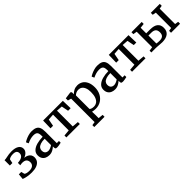

<svg xmlns="http://www.w3.org/2000/svg" viewBox="332 -2041 3755 3755"><g transform="rotate(-45 2209.0 -164.0)"><path d="M125.5 -147 142.6 -78.6Q154.8 -64.5 186 -56.9Q217.3 -49.3 251 -49.3Q319.3 -49.3 352.5 -77.6Q385.7 -106 385.7 -153.3Q385.7 -204.1 357.2 -232.4Q328.6 -260.7 258.8 -260.3Q249 -259.3 231.2 -256.8Q213.4 -254.4 203.6 -252.9L204.1 -318.8L240.2 -322.8Q300.3 -330.6 331.1 -357.4Q361.8 -384.3 361.8 -427.2Q361.8 -468.3 337.6 -489Q313.5 -509.8 254.4 -509.8Q211.9 -509.8 182.4 -499Q152.8 -488.3 142.6 -475.6L125.5 -393.1H56.2V-540Q76.2 -540 93.5 -542.7Q110.8 -545.4 138.7 -551.3Q173.8 -558.6 202.9 -562.7Q231.9 -566.9 271 -566.9Q372.6 -566.9 426.3 -532.2Q480 -497.6 480 -433.6Q480 -391.6 447.8 -355.5Q415.5 -319.3 361.3 -301.3Q408.7 -296.9 442.9 -278.8Q477.1 -260.7 494.6 -231.7Q512.2 -202.6 512.2 -166Q512.2 -112.3 484.4 -73.2Q456.5 -34.2 401.4 -13.2Q346.2 7.8 265.6 7.8Q195.3 7.8 139.6 -3.7Q84 -15.1 47.9 -29.3L58.6 -147Z M580.6 0ZM907.7 -362.8Q907.7 -408.7 898.2 -435.1Q888.7 -461.4 865.2 -473.6Q841.8 -485.8 798.8 -485.8Q716.3 -485.8 625 -439.5H624.5L600.1 -490.2Q613.3 -502 650.6 -520.5Q688 -539.1 735.6 -553Q783.2 -566.9 826.2 -566.9Q897.5 -566.9 938.2 -547.6Q979 -528.3 997.1 -485.8Q1015.1 -443.4 1015.1 -371.1V-53.7H1074.7V-5.9Q1003.4 11.2 967.3 11.2Q946.8 11.2 936 7.8Q925.3 4.4 920.2 -6.1Q915 -16.6 915 -38.6V-62Q888.7 -36.1 845.7 -12.5Q802.7 11.2 749.5 11.2Q702.6 11.2 664.3 -5.9Q626 -22.9 603.3 -58.6Q580.6 -94.2 580.6 -147.5Q580.6 -212.4 625.7 -254.4Q670.9 -296.4 744.4 -316.2Q817.9 -335.9 907.7 -337.4ZM907.7 -282.2Q835.9 -282.2 789.8 -265.9Q743.7 -249.5 722.9 -222.7Q702.1 -195.8 702.1 -161.6Q702.1 -110.4 727.5 -86.4Q752.9 -62.5 795.9 -62.5Q818.8 -62.5 851.3 -75.4Q883.8 -88.4 907.7 -106.9Z M1356.4 -64.9V-500L1230.5 -490.7L1203.1 -345.2H1132.8L1138.2 -555.2H1683.6L1689.5 -345.2H1619.1L1590.3 -490.7L1466.8 -500V-64.5L1598.1 -53.2V0H1226.6V-53.2Z M1755.9 0ZM1936.5 -1 1939.5 82V178.7L2039.6 189.5V242.2H1755.9V189.5L1828.6 178.2V-470.7L1758.8 -490.2V-548.8L1902.8 -568.4H1905.3L1927.2 -549.3V-493.7Q1956.5 -525.9 1999.5 -548.1Q2042.5 -570.3 2096.7 -570.3Q2156.2 -570.3 2205.6 -541.3Q2254.9 -512.2 2284.7 -450.9Q2314.5 -389.6 2314.5 -297.4Q2314.5 -211.9 2279.5 -141.6Q2244.6 -71.3 2179.9 -30Q2115.2 11.2 2029.3 11.2Q2007.3 11.2 1981 7.6Q1954.6 3.9 1936.5 -1ZM1939.5 -75.2Q1946.3 -63 1972.9 -53.7Q1999.5 -44.4 2032.7 -44.4Q2080.1 -44.4 2116.5 -69.6Q2152.8 -94.7 2173.8 -149.2Q2194.8 -203.6 2194.8 -287.6Q2194.8 -358.4 2176 -404.8Q2157.2 -451.2 2125 -473.4Q2092.8 -495.6 2051.3 -495.6Q2016.6 -495.6 1986.8 -481.4Q1957 -467.3 1939.5 -448.2Z M2397 0ZM2724.1 -362.8Q2724.1 -408.7 2714.6 -435.1Q2705.1 -461.4 2681.6 -473.6Q2658.2 -485.8 2615.2 -485.8Q2532.7 -485.8 2441.4 -439.5H2440.9L2416.5 -490.2Q2429.7 -502 2467 -520.5Q2504.4 -539.1 2552 -553Q2599.6 -566.9 2642.6 -566.9Q2713.9 -566.9 2754.6 -547.6Q2795.4 -528.3 2813.5 -485.8Q2831.5 -443.4 2831.5 -371.1V-53.7H2891.1V-5.9Q2819.8 11.2 2783.7 11.2Q2763.2 11.2 2752.4 7.8Q2741.7 4.4 2736.6 -6.1Q2731.4 -16.6 2731.4 -38.6V-62Q2705.1 -36.1 2662.1 -12.5Q2619.1 11.2 2565.9 11.2Q2519 11.2 2480.7 -5.9Q2442.4 -22.9 2419.7 -58.6Q2397 -94.2 2397 -147.5Q2397 -212.4 2442.1 -254.4Q2487.3 -296.4 2560.8 -316.2Q2634.3 -335.9 2724.1 -337.4ZM2724.1 -282.2Q2652.3 -282.2 2606.2 -265.9Q2560.1 -249.5 2539.3 -222.7Q2518.6 -195.8 2518.6 -161.6Q2518.6 -110.4 2543.9 -86.4Q2569.3 -62.5 2612.3 -62.5Q2635.3 -62.5 2667.7 -75.4Q2700.2 -88.4 2724.1 -106.9Z M3172.9 -64.9V-500L3046.9 -490.7L3019.5 -345.2H2949.2L2954.6 -555.2H3500L3505.9 -345.2H3435.5L3406.7 -490.7L3283.2 -500V-64.5L3414.6 -53.2V0H3043V-53.2Z M3660.6 -61.5V-489.3L3581.1 -502V-555.2H3865.2V-500.5L3770 -489.3V-335.4H3877.9Q4091.3 -335.4 4091.3 -167.5Q4091.3 -79.6 4033.7 -34.4Q3976.1 10.7 3869.6 10.7Q3846.2 10.7 3784.2 5.4Q3772.9 4.4 3741.9 2.2Q3710.9 0 3696.3 0H3576.7V-48.8ZM4189 -64.9V-488.8L4116.7 -502V-555.2H4365.2V-502L4297.9 -489.7V-64.5L4371.1 -53.2V0H4121.1V-53.2ZM3770 -54.7Q3790 -51.3 3807.4 -49.3Q3824.7 -47.4 3855 -47.4Q3915 -47.4 3944.8 -74.5Q3974.6 -101.6 3974.6 -158.7Q3974.6 -219.7 3942.9 -247.1Q3911.1 -274.4 3846.7 -274.4H3770Z"/></g></svg>

Font: Merriweather
Style: Regular
Weight: 400
Designer: Eben Sorkin
Foundry: Eben Sorkin
Version: Version 1.584; ttfautohint (v1.6)